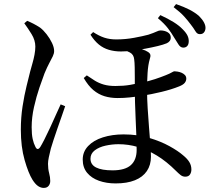

<svg xmlns="http://www.w3.org/2000/svg" viewBox="-20 -858 1040 940"><path d="M546 40Q501 40 464.5 27Q428 14 406.5 -12Q385 -38 385 -77Q385 -115 411.5 -143Q438 -171 483.5 -185.5Q529 -200 585 -200Q653 -200 710 -183Q767 -166 809.5 -142.5Q852 -119 876 -98Q897 -81 907 -64.5Q917 -48 917 -28Q917 -14 910 -3.5Q903 7 887 7Q874 7 863.5 -1.5Q853 -10 842 -21Q795 -68 748 -96.5Q701 -125 654.5 -138.5Q608 -152 560 -152Q529 -152 497 -145Q465 -138 444 -122Q423 -106 423 -81Q423 -52 450.5 -38Q478 -24 531 -24Q592 -24 620.5 -49.5Q649 -75 649 -124Q649 -155 647.5 -195Q646 -235 644 -277.5Q642 -320 641 -358Q640 -396 640 -424Q640 -449 640 -476.5Q640 -504 639.5 -528.5Q639 -553 637 -567Q635 -591 616 -601Q597 -611 582 -615L616 -630Q633 -627 649 -623.5Q665 -620 679 -615.5Q693 -611 704 -604Q714 -598 716 -590Q718 -582 713 -568Q705 -540 702.5 -500.5Q700 -461 700 -416Q700 -374 703 -327Q706 -280 709.5 -235.5Q713 -191 716 -153Q719 -115 719 -91Q719 -50 699 -20.5Q679 9 640.5 24.5Q602 40 546 40ZM194 62Q180 62 166.5 53Q153 44 139 22Q119 -10 100.5 -74.5Q82 -139 82 -223Q82 -283 90.5 -337.5Q99 -392 110 -436.5Q121 -481 128 -509Q133 -528 139 -548.5Q145 -569 149 -590.5Q153 -612 153 -630Q153 -661 134.5 -691Q116 -721 99 -744L113 -756Q128 -750 143.5 -742Q159 -734 176 -723Q192 -711 208 -690.5Q224 -670 234.5 -648Q245 -626 245 -608Q245 -596 238.5 -582.5Q232 -569 221.5 -549.5Q211 -530 198 -499Q188 -473 173 -429Q158 -385 146.5 -334Q135 -283 135 -235Q135 -200 140 -177.5Q145 -155 153 -140Q158 -129 164 -128.5Q170 -128 177 -138Q184 -149 197.5 -175.5Q211 -202 226 -234.5Q241 -267 254.5 -297.5Q268 -328 277 -347L299 -338Q292 -317 282 -288.5Q272 -260 261.5 -230Q251 -200 242.5 -174Q234 -148 229 -131Q223 -107 219 -88Q215 -69 215 -56Q215 -31 220.5 -10.5Q226 10 226 28Q226 42 218 52Q210 62 194 62ZM556 -378Q521 -378 491.5 -387Q462 -396 437 -417Q412 -438 390 -476L405 -489Q425 -475 444.5 -463Q464 -451 488 -444Q512 -437 545 -437Q585 -437 617 -442.5Q649 -448 671 -453Q707 -460 738.5 -470.5Q770 -481 792 -490Q812 -498 821 -503.5Q830 -509 834 -509Q839 -509 849 -507.5Q859 -506 868.5 -502Q878 -498 885 -491Q892 -484 892 -473Q892 -462 884.5 -452.5Q877 -443 857 -435Q820 -420 770 -408Q720 -396 675 -389Q643 -384 614.5 -381Q586 -378 556 -378ZM572 -606Q541 -606 513.5 -614Q486 -622 464 -640Q442 -658 423 -688L436 -701Q465 -682 491 -673.5Q517 -665 549 -665Q594 -665 637 -673Q680 -681 706 -688Q733 -697 745.5 -703Q758 -709 765 -709Q786 -709 801 -700Q816 -691 816 -674Q816 -664 810.5 -657Q805 -650 796 -646Q779 -639 752 -632.5Q725 -626 693 -620Q661 -614 629.5 -610Q598 -606 572 -606ZM875 -625Q863 -626 854 -640Q845 -654 832 -675Q820 -696 802.5 -719Q785 -742 753 -769L765 -784Q802 -767 829.5 -750Q857 -733 875 -714Q892 -697 898.5 -682.5Q905 -668 904 -653Q903 -638 895 -631Q887 -624 875 -625ZM957 -691Q945 -691 936.5 -705.5Q928 -720 914 -738Q900 -757 881.5 -777.5Q863 -798 830 -823L842 -838Q882 -824 908 -810.5Q934 -797 954 -780Q971 -763 979 -747.5Q987 -732 986 -719Q985 -706 977.5 -698Q970 -690 957 -691Z"/></svg>

Font: Noto Serif JP ExtraLight Medium
Style: Regular
Weight: 500
Version: Version 2.003-H1;hotconv 1.1.1;makeotfexe 2.6.0